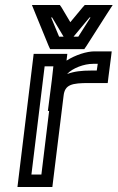

<svg xmlns="http://www.w3.org/2000/svg" viewBox="-20 -725 472 770"><path d="M247 -482V-484L250 -509H225H140H115L112 -484L53 0L50 25H75H165H190L193 0L235 -341C240 -386 268 -392 337 -392H387H412L415 -417L425 -494L428 -519H403H359C328 -519 283 -505 247 -482ZM177 -280 146 -25H106L159 -459H194L188 -405L172 -280H177ZM249 -428C271 -452 317 -469 353 -469H372L368 -442H343C310 -442 277 -439 249 -428ZM196 -528H303H318L327 -541L408 -668L432 -705H391H333H320L311 -695L262 -636L227 -695L220 -705H208H150H108L123 -668L175 -541L181 -528H196ZM275 -578 339 -655H343L294 -578H275ZM217 -578 185 -655H189L235 -578H217Z"/></svg>

Font: Gamestation Text Outline
Style: Italic
Weight: 400
Designer: Jonas Hecksher
Foundry: Jonas Hecksher, Playtypeª, e-types AS
Version: Version 1.003